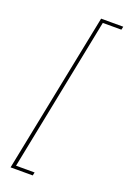

<svg xmlns="http://www.w3.org/2000/svg" viewBox="-169 -816 674 1010"><g transform="rotate(20 168.0 -311.0)"><path d="M156 138H32L212 -760H336L332 -742H228L56 120H160Z"/></g></svg>

Font: IBM Plex Sans Thin
Style: Italic
Weight: 100
Italic angle: -11.31°
Designer: Mike Abbink, Paul van der Laan, Pieter van Rosmalen
Foundry: Bold Monday
Version: Version 3.0